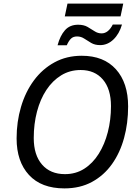

<svg xmlns="http://www.w3.org/2000/svg" viewBox="-20 -1034 761 1064"><path d="M337 10Q209 10 140.5 -64.5Q72 -139 72 -267Q72 -359 96.5 -442Q121 -525 168 -588.5Q215 -652 282 -688.5Q349 -725 433 -725Q555 -725 622.5 -650Q690 -575 690 -444Q690 -351 667.5 -269Q645 -187 600.5 -124.5Q556 -62 490 -26Q424 10 337 10ZM340 -69Q400 -69 447 -99Q494 -129 527 -181.5Q560 -234 577.5 -302Q595 -370 595 -446Q595 -541 550 -593.5Q505 -646 427 -646Q367 -646 319 -616.5Q271 -587 237 -535.5Q203 -484 185 -415.5Q167 -347 167 -269Q167 -175 213 -122Q259 -69 340 -69ZM339 -943 354 -1014H663L648 -943ZM299 -783Q313 -836 340 -866.5Q367 -897 413 -897Q444 -897 465 -885Q486 -873 504 -861Q522 -849 543 -849Q580 -849 605 -898H656Q641 -846 608.5 -815Q576 -784 535 -784Q506 -784 485.5 -796Q465 -808 447 -820Q429 -832 407 -832Q386 -832 373.5 -820Q361 -808 350 -783Z"/></svg>

Font: Manna Sans
Style: Italic
Weight: 400
Italic angle: -12°
Designer: Monotype Design Team
Foundry: Monotype Imaging Inc.
Version: Version 2.001.1; ttfautohint (v1.8.2)